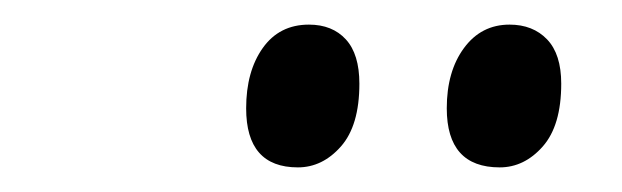

<svg xmlns="http://www.w3.org/2000/svg" viewBox="-20 -765 505 156"><path d="M180 -677Q180 -707 193.5 -726Q207 -745 231 -745Q250 -745 261 -733Q272 -721 272 -697Q272 -663 257 -646Q242 -629 222 -629Q180 -629 180 -677ZM343 -677Q343 -707 357 -726Q371 -745 394 -745Q413 -745 424.5 -733Q436 -721 436 -697Q436 -663 421 -646Q406 -629 386 -629Q343 -629 343 -677Z"/></svg>

Font: Noto Serif CondSemiBold
Style: Italic
Weight: 600
Width: 3
Italic angle: -12°
Designer: Monotype Design Team
Foundry: Monotype Imaging Inc.
Version: Version 1.001